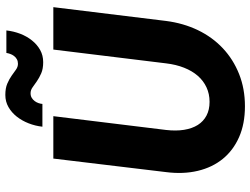

<svg xmlns="http://www.w3.org/2000/svg" viewBox="-132 -822 961 738"><g transform="rotate(-90 349.0 -452.5)"><path d="M327 -128Q357.5 -128 382.8 -139.8Q408 -151.5 427 -173.2Q446 -195 458.2 -226Q470.5 -257 475 -295.5L528 -728.5H691L638 -295.5Q629.5 -229 602.8 -173.2Q576 -117.5 533.2 -77.2Q490.5 -37 434 -14.5Q377.5 8 310 8Q242.5 8 191.5 -14.5Q140.5 -37 107.8 -77.2Q75 -117.5 61.8 -173.2Q48.5 -229 57 -295.5L109 -728.5H272L219 -295.5Q214.5 -257 219.5 -226Q224.5 -195 238.2 -173.2Q252 -151.5 274.2 -139.8Q296.5 -128 327 -128ZM473.5 -864.5Q483.5 -864.5 491 -868.8Q498.5 -873 503.5 -879.8Q508.5 -886.5 511.2 -894.2Q514 -902 515 -909H601.5Q598.5 -881.5 588.8 -856Q579 -830.5 563.2 -810.8Q547.5 -791 526.5 -779.2Q505.5 -767.5 479.5 -767.5Q454 -767.5 436.8 -775Q419.5 -782.5 406.2 -791.8Q393 -801 382.5 -808.5Q372 -816 360 -816Q350 -816 342.5 -811.5Q335 -807 330 -800.2Q325 -793.5 322.2 -785.5Q319.5 -777.5 319 -770.5H231.5Q234.5 -798 244.5 -823.5Q254.5 -849 270.2 -869Q286 -889 307 -901Q328 -913 353.5 -913Q379.5 -913 397 -905.5Q414.5 -898 427.5 -888.8Q440.5 -879.5 451 -872Q461.5 -864.5 473.5 -864.5Z"/></g></svg>

Font: Lato ExtraBold
Style: Italic
Weight: 800
Italic angle: -7°
Designer: Lukasz Dziedzic with Adam Twardoch and Botio Nikoltchev
Foundry: tyPoland Lukasz Dziedzic
Version: Version 2.015; 2015-08-06; http://www.latofonts.com/